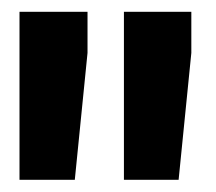

<svg xmlns="http://www.w3.org/2000/svg" viewBox="-20 -770 357 317"><path d="M124.5 -682.6 103.5 -473.1H12.2V-750.5H124.5ZM295.9 -682.6 274.9 -473.1H184.6V-750.5H295.9Z"/></svg>

Font: RobotoDraft
Style: Black
Weight: 900
Designer: Google
Version: Version 2.000980w3; 2014; ttfautohint (v1.1) -l 5 -r 24 -G 4